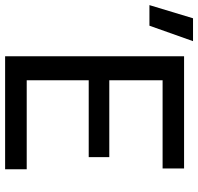

<svg xmlns="http://www.w3.org/2000/svg" viewBox="-138 -743 775 751"><g transform="rotate(90 249.5 -367.5)"><path d="M94 0V-700H533V-616H188V-407.5H488.5V-327H188V-84.5H536V0ZM-106 -564.5 -54.5 -735H35L-25.5 -564.5Z"/></g></svg>

Font: Geologica Light
Style: Regular
Weight: 300
Designer: Sindre Bremnes, Frode Helland
Foundry: Monokrom Skriftforlag AS
Version: Version 1.010; ttfautohint (v1.8.4.7-5d5b);gftools[0.9.28]